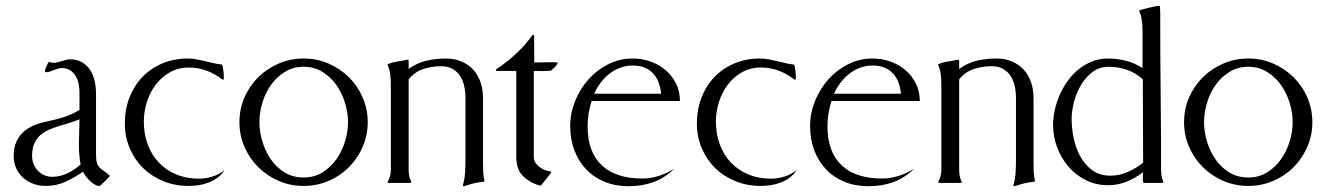

<svg xmlns="http://www.w3.org/2000/svg" viewBox="-20 -626 4540 657"><path d="M252 -309.6Q252 -324.2 249 -338.9Q246.1 -353.5 239 -365.7Q231.9 -377.9 220.2 -385.5Q208.5 -393.1 191.4 -393.1Q184.6 -393.1 177.5 -390.9Q170.4 -388.7 163.6 -386Q156.7 -383.3 150.4 -381.1Q144 -378.9 138.2 -378.9Q133.8 -378.9 133.8 -383.3Q133.8 -385.7 135 -389.6Q136.2 -393.6 138.2 -397.7Q140.1 -401.9 142.1 -405.8Q144 -409.7 145 -412.1L148.9 -414.1Q155.3 -411.1 162.6 -411.1Q169.9 -411.1 177 -412.8Q184.1 -414.6 190.9 -416.7Q197.8 -418.9 204.8 -420.9Q211.9 -422.9 219.2 -422.9Q244.1 -422.9 261.2 -412.6Q278.3 -402.3 288.8 -386Q299.3 -369.6 304 -348.6Q308.6 -327.6 308.6 -306.2V-96.7Q308.6 -77.6 311.8 -68.1Q314.9 -58.6 321 -52.5Q327.1 -46.4 335.9 -40.8Q344.7 -35.2 356.4 -23.9Q354.5 -22 349.4 -16.4Q344.2 -10.7 338.1 -4.9Q332 1 326.9 5.6Q321.8 10.3 319.8 10.3Q312 10.3 303.5 5.1Q294.9 0 287.1 -7.6Q279.3 -15.1 273.2 -23.4Q267.1 -31.7 264.2 -38.6Q236.3 -19 204.6 -4.4Q172.9 10.3 137.7 10.3Q114.7 10.3 94.7 3.2Q74.7 -3.9 59.6 -17.3Q44.4 -30.8 35.6 -49.8Q26.9 -68.8 26.9 -92.3Q26.9 -121.6 36.6 -142.3Q46.4 -163.1 63.2 -177.2Q80.1 -191.4 102.8 -199.7Q125.5 -208 151.4 -212.9Q178.7 -218.3 203.4 -226.8Q228 -235.4 252 -249.5ZM255.9 -63.5Q252.4 -80.6 251.2 -98.1Q250 -115.7 250 -133.3Q250 -154.8 251 -175.5Q252 -196.3 252 -217.8Q234.9 -210.4 216.3 -205.1Q197.8 -199.7 179.9 -194.1Q162.1 -188.5 145.8 -181.2Q129.4 -173.8 116.9 -162.6Q104.5 -151.4 97.2 -134.5Q89.8 -117.7 89.8 -93.3Q89.8 -78.1 95 -64.9Q100.1 -51.8 109.4 -42Q118.7 -32.2 131.3 -26.6Q144 -21 159.7 -21Q185.5 -21 211.4 -33.4Q237.3 -45.9 255.9 -63.5Z M627 -395Q590.3 -395 561.5 -378.7Q532.7 -362.3 512.9 -336.2Q493.2 -310.1 482.7 -277.1Q472.2 -244.1 472.2 -210.4Q472.2 -168 485.4 -132.1Q498.5 -96.2 523.2 -70.1Q547.9 -43.9 582.8 -29.3Q617.7 -14.6 661.1 -14.6Q684.6 -14.6 707.3 -22Q730 -29.3 748.5 -43.9Q738.8 -28.8 724.9 -18.3Q710.9 -7.8 694.3 -1.5Q677.7 4.9 660.2 7.6Q642.6 10.3 625.5 10.3Q579.1 10.3 539.3 -5.9Q499.5 -22 470.2 -50.5Q440.9 -79.1 424.1 -118.4Q407.2 -157.7 407.2 -204.1Q407.2 -251.5 422.9 -292Q438.5 -332.5 467 -362.3Q495.6 -392.1 535.4 -408.9Q575.2 -425.8 623 -425.8Q637.7 -425.8 652.1 -423.1Q666.5 -420.4 680.9 -417Q695.3 -413.6 709.5 -410.2Q723.6 -406.7 738.3 -405.3L741.2 -402.3Q743.7 -391.1 744.9 -379.2Q746.1 -367.2 746.1 -355.5L743.7 -353.5H741.2Q716.8 -373 687.5 -384Q658.2 -395 627 -395Z M1019 -425.8Q1064 -425.8 1103.8 -408.7Q1143.6 -391.6 1173.6 -362.1Q1203.6 -332.5 1220.9 -292.7Q1238.3 -252.9 1238.3 -208Q1238.3 -163.1 1220.9 -123.3Q1203.6 -83.5 1173.8 -53.7Q1144 -23.9 1104 -6.8Q1064 10.3 1019 10.3Q974.1 10.3 934.1 -6.8Q894 -23.9 864 -53.7Q834 -83.5 816.7 -123Q799.3 -162.6 799.3 -208Q799.3 -253.4 816.7 -293Q834 -332.5 864 -362.1Q894 -391.6 934.1 -408.7Q974.1 -425.8 1019 -425.8ZM1019 -397.5Q982.9 -397.5 954.6 -379.9Q926.3 -362.3 907 -335Q887.7 -307.6 877.7 -273.9Q867.7 -240.2 867.7 -208Q867.7 -175.8 877.7 -142.1Q887.7 -108.4 906.7 -80.8Q925.8 -53.2 954.1 -35.9Q982.4 -18.6 1019 -18.6Q1055.2 -18.6 1083.5 -36.1Q1111.8 -53.7 1131.1 -81.1Q1150.4 -108.4 1160.6 -142.1Q1170.9 -175.8 1170.9 -208Q1170.9 -240.2 1160.6 -273.9Q1150.4 -307.6 1131.1 -335Q1111.8 -362.3 1083.5 -379.9Q1055.2 -397.5 1019 -397.5Z M1378.4 -45.4Q1378.4 -34.7 1380.1 -24.2Q1381.8 -13.7 1387.2 -3.9V-1Q1386.7 -1 1385.7 -0.5Q1384.8 0 1384.3 0H1309.6Q1309.1 0 1308.1 -0.5Q1307.1 -1 1306.6 -1V-3.9Q1317.4 -22.5 1317.4 -45.4V-335.4Q1317.4 -352.5 1315.4 -369.9Q1313.5 -387.2 1306.6 -403.3V-406.2Q1322.8 -413.1 1339.8 -415.5Q1356.9 -418 1374 -421.9L1377 -420.9L1378.4 -418.9V-390.1Q1406.2 -410.6 1439 -418.2Q1471.7 -425.8 1505.4 -425.8Q1535.6 -425.8 1559.3 -415.5Q1583 -405.3 1599.4 -387.5Q1615.7 -369.6 1624.3 -344.7Q1632.8 -319.8 1632.8 -290.5V-65.9Q1632.8 -51.3 1633.5 -36.6Q1634.3 -22 1637.7 -7.8Q1637.2 -6.3 1634.8 -3.9Q1617.7 -2.9 1600.8 1.5Q1584 5.9 1567.9 11.2L1564.5 10.7L1564 7.8Q1570.3 -14.2 1571.5 -36.4Q1572.8 -58.6 1572.8 -81.1V-290.5Q1572.8 -311 1568.6 -330.6Q1564.5 -350.1 1554.7 -365.5Q1544.9 -380.9 1528.8 -390.1Q1512.7 -399.4 1489.3 -399.4Q1457.5 -399.4 1428.5 -389.9Q1399.4 -380.4 1378.4 -354.5Z M1806.6 -88.9Q1806.6 -78.1 1812 -69.6Q1817.4 -61 1825.7 -54.7Q1834 -48.3 1844 -44.4Q1854 -40.5 1863.3 -39.6L1865.7 -37.6V-34.7L1832 7.8L1827.6 9.3Q1790 -2 1768.3 -24.9Q1746.6 -47.9 1746.6 -88.9V-383.3H1680.7L1676.8 -384.8L1677.7 -388.7Q1713.9 -412.6 1745.6 -441.9Q1777.3 -471.2 1802.2 -506.3L1805.2 -507.3L1807.6 -504.4L1808.1 -412.1Q1823.2 -412.1 1838.4 -412.6Q1853.5 -413.1 1868.7 -413.1Q1874 -413.1 1879.2 -412.8Q1884.3 -412.6 1889.2 -411.1Q1885.7 -403.3 1878.7 -396.5Q1871.6 -389.6 1865.7 -384.3Q1851.1 -382.8 1836.2 -382.8Q1821.3 -382.8 1806.6 -383.3Z M2004.4 -280.3Q1997.6 -259.3 1994.1 -237.3Q1990.7 -215.3 1990.7 -193.4Q1990.7 -148.4 2003.4 -115Q2016.1 -81.5 2040.3 -59.3Q2064.5 -37.1 2099.1 -26.1Q2133.8 -15.1 2177.2 -15.1Q2206.5 -15.1 2234.6 -24.2Q2262.7 -33.2 2287.6 -48.8Q2254.4 -16.6 2215.6 -2.7Q2176.8 11.2 2130.9 11.2Q2085.4 11.2 2048.3 -4.2Q2011.2 -19.5 1985.4 -46.9Q1959.5 -74.2 1945.3 -112.1Q1931.2 -149.9 1931.2 -194.8Q1931.2 -238.3 1947.8 -279.8Q1964.4 -321.3 1993.2 -353.8Q2022 -386.2 2061 -406Q2100.1 -425.8 2145.5 -425.8Q2176.8 -425.8 2205.8 -415.5Q2234.9 -405.3 2257.3 -386.2Q2279.8 -367.2 2293.2 -340.3Q2306.6 -313.5 2306.6 -280.3ZM2242.2 -305.2Q2240.2 -326.7 2233.4 -344.5Q2226.6 -362.3 2214.6 -375Q2202.6 -387.7 2185.3 -394.8Q2168 -401.9 2145.5 -401.9Q2122.6 -401.9 2102.3 -394.3Q2082 -386.7 2065.2 -373.5Q2048.3 -360.4 2035.2 -342.8Q2022 -325.2 2013.2 -305.2Z M2584.5 -395Q2547.9 -395 2519 -378.7Q2490.2 -362.3 2470.5 -336.2Q2450.7 -310.1 2440.2 -277.1Q2429.7 -244.1 2429.7 -210.4Q2429.7 -168 2442.9 -132.1Q2456.1 -96.2 2480.7 -70.1Q2505.4 -43.9 2540.3 -29.3Q2575.2 -14.6 2618.7 -14.6Q2642.1 -14.6 2664.8 -22Q2687.5 -29.3 2706.1 -43.9Q2696.3 -28.8 2682.4 -18.3Q2668.5 -7.8 2651.9 -1.5Q2635.3 4.9 2617.7 7.6Q2600.1 10.3 2583 10.3Q2536.6 10.3 2496.8 -5.9Q2457 -22 2427.7 -50.5Q2398.4 -79.1 2381.6 -118.4Q2364.7 -157.7 2364.7 -204.1Q2364.7 -251.5 2380.4 -292Q2396 -332.5 2424.6 -362.3Q2453.1 -392.1 2492.9 -408.9Q2532.7 -425.8 2580.6 -425.8Q2595.2 -425.8 2609.6 -423.1Q2624 -420.4 2638.4 -417Q2652.8 -413.6 2667 -410.2Q2681.2 -406.7 2695.8 -405.3L2698.7 -402.3Q2701.2 -391.1 2702.4 -379.2Q2703.6 -367.2 2703.6 -355.5L2701.2 -353.5H2698.7Q2674.3 -373 2645 -384Q2615.7 -395 2584.5 -395Z M2825.2 -280.3Q2818.4 -259.3 2814.9 -237.3Q2811.5 -215.3 2811.5 -193.4Q2811.5 -148.4 2824.2 -115Q2836.9 -81.5 2861.1 -59.3Q2885.3 -37.1 2919.9 -26.1Q2954.6 -15.1 2998 -15.1Q3027.3 -15.1 3055.4 -24.2Q3083.5 -33.2 3108.4 -48.8Q3075.2 -16.6 3036.4 -2.7Q2997.6 11.2 2951.7 11.2Q2906.2 11.2 2869.1 -4.2Q2832 -19.5 2806.2 -46.9Q2780.3 -74.2 2766.1 -112.1Q2752 -149.9 2752 -194.8Q2752 -238.3 2768.6 -279.8Q2785.2 -321.3 2814 -353.8Q2842.8 -386.2 2881.8 -406Q2920.9 -425.8 2966.3 -425.8Q2997.6 -425.8 3026.6 -415.5Q3055.7 -405.3 3078.1 -386.2Q3100.6 -367.2 3114 -340.3Q3127.4 -313.5 3127.4 -280.3ZM3063 -305.2Q3061 -326.7 3054.2 -344.5Q3047.4 -362.3 3035.4 -375Q3023.4 -387.7 3006.1 -394.8Q2988.8 -401.9 2966.3 -401.9Q2943.4 -401.9 2923.1 -394.3Q2902.8 -386.7 2886 -373.5Q2869.1 -360.4 2856 -342.8Q2842.8 -325.2 2834 -305.2Z M3262.2 -45.4Q3262.2 -34.7 3263.9 -24.2Q3265.6 -13.7 3271 -3.9V-1Q3270.5 -1 3269.5 -0.5Q3268.6 0 3268.1 0H3193.4Q3192.9 0 3191.9 -0.5Q3190.9 -1 3190.4 -1V-3.9Q3201.2 -22.5 3201.2 -45.4V-335.4Q3201.2 -352.5 3199.2 -369.9Q3197.3 -387.2 3190.4 -403.3V-406.2Q3206.5 -413.1 3223.6 -415.5Q3240.7 -418 3257.8 -421.9L3260.7 -420.9L3262.2 -418.9V-390.1Q3290 -410.6 3322.8 -418.2Q3355.5 -425.8 3389.2 -425.8Q3419.4 -425.8 3443.1 -415.5Q3466.8 -405.3 3483.2 -387.5Q3499.5 -369.6 3508.1 -344.7Q3516.6 -319.8 3516.6 -290.5V-65.9Q3516.6 -51.3 3517.3 -36.6Q3518.1 -22 3521.5 -7.8Q3521 -6.3 3518.6 -3.9Q3501.5 -2.9 3484.6 1.5Q3467.8 5.9 3451.7 11.2L3448.2 10.7L3447.8 7.8Q3454.1 -14.2 3455.3 -36.4Q3456.5 -58.6 3456.5 -81.1V-290.5Q3456.5 -311 3452.4 -330.6Q3448.2 -350.1 3438.5 -365.5Q3428.7 -380.9 3412.6 -390.1Q3396.5 -399.4 3373 -399.4Q3341.3 -399.4 3312.3 -389.9Q3283.2 -380.4 3262.2 -354.5Z M3948.7 -606Q3950.2 -591.8 3950.2 -577.4Q3950.2 -563 3950.2 -548.8Q3950.2 -421.9 3951.7 -297.1Q3953.1 -172.4 3953.1 -45.4Q3953.1 -34.7 3954.8 -24.2Q3956.5 -13.7 3960.9 -3.9L3960 -1L3959 0H3894.5Q3893.1 0 3892.1 -2.4Q3891.1 -4.9 3890.9 -7.8Q3890.6 -10.7 3890.6 -13.4Q3890.6 -16.1 3890.6 -16.6Q3890.6 -22 3890.9 -26.9Q3891.1 -31.7 3891.6 -37.1Q3865.7 -16.6 3835.2 -4.4Q3804.7 7.8 3771.5 7.8Q3730.5 7.8 3695.8 -9.5Q3661.1 -26.9 3636.2 -55.7Q3611.3 -84.5 3597.4 -121.6Q3583.5 -158.7 3583.5 -197.8Q3583.5 -223.6 3589.6 -250.5Q3595.7 -277.3 3606.9 -302.7Q3618.2 -328.1 3634.5 -350.6Q3650.9 -373 3671.9 -389.6Q3692.9 -406.2 3717.8 -416Q3742.7 -425.8 3771.5 -425.8Q3802.7 -425.8 3833 -418Q3863.3 -410.2 3889.6 -393.1V-519.5Q3889.6 -536.6 3887.5 -554.2Q3885.3 -571.8 3878.4 -587.9V-589.8L3880.9 -591.8Q3887.7 -593.3 3896.7 -595.7Q3905.8 -598.1 3915 -600.3Q3924.3 -602.5 3933.1 -604.2Q3941.9 -606 3948.7 -606ZM3890.6 -354.5Q3866.7 -376.5 3836.4 -387Q3806.2 -397.5 3773.9 -397.5Q3742.2 -397.5 3718.5 -379.6Q3694.8 -361.8 3679 -335Q3663.1 -308.1 3655 -276.9Q3647 -245.6 3647 -218.8Q3647 -188.5 3653.8 -154.3Q3660.6 -120.1 3676.3 -91.3Q3691.9 -62.5 3717.3 -43.7Q3742.7 -24.9 3779.8 -24.9Q3810.5 -24.9 3839.1 -37.6Q3867.7 -50.3 3891.6 -69.3Z M4251.5 -425.8Q4296.4 -425.8 4336.2 -408.7Q4376 -391.6 4406 -362.1Q4436 -332.5 4453.4 -292.7Q4470.7 -252.9 4470.7 -208Q4470.7 -163.1 4453.4 -123.3Q4436 -83.5 4406.2 -53.7Q4376.5 -23.9 4336.4 -6.8Q4296.4 10.3 4251.5 10.3Q4206.5 10.3 4166.5 -6.8Q4126.5 -23.9 4096.4 -53.7Q4066.4 -83.5 4049.1 -123Q4031.7 -162.6 4031.7 -208Q4031.7 -253.4 4049.1 -293Q4066.4 -332.5 4096.4 -362.1Q4126.5 -391.6 4166.5 -408.7Q4206.5 -425.8 4251.5 -425.8ZM4251.5 -397.5Q4215.3 -397.5 4187 -379.9Q4158.7 -362.3 4139.4 -335Q4120.1 -307.6 4110.1 -273.9Q4100.1 -240.2 4100.1 -208Q4100.1 -175.8 4110.1 -142.1Q4120.1 -108.4 4139.2 -80.8Q4158.2 -53.2 4186.5 -35.9Q4214.8 -18.6 4251.5 -18.6Q4287.6 -18.6 4315.9 -36.1Q4344.2 -53.7 4363.5 -81.1Q4382.8 -108.4 4393.1 -142.1Q4403.3 -175.8 4403.3 -208Q4403.3 -240.2 4393.1 -273.9Q4382.8 -307.6 4363.5 -335Q4344.2 -362.3 4315.9 -379.9Q4287.6 -397.5 4251.5 -397.5Z"/></svg>

Font: CAT Linz
Style: Regular
Weight: 400
Designer: Peter Wiegel
Foundry: Peter Wiegel
Version: Version 1.08